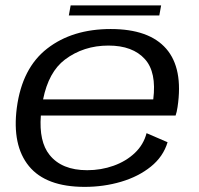

<svg xmlns="http://www.w3.org/2000/svg" viewBox="-20 -706 758 731"><path d="M302.5 5.5Q155 5.5 90.2 -73.5Q25.5 -152.5 44 -295.5Q64 -447 159.8 -521.2Q255.5 -595.5 401.5 -595.5Q547.5 -595.5 612.8 -520.5Q678 -445.5 656 -298.5Q653 -278.5 648.5 -266H135.5Q128 -167 168.5 -116.5Q215 -58 312 -58Q365 -58 412.5 -75Q460 -92 493.2 -123.5Q526.5 -155 538 -199L618 -164.5Q601.5 -109.5 554.2 -71.5Q507 -33.5 441 -14Q375 5.5 302.5 5.5ZM144 -327.5H563.5Q576.5 -431 532 -480.5Q485.5 -532.5 393 -532.5Q298 -532.5 227 -479Q165 -432 144 -327.5ZM242 -647 249 -685.5H593.5L586.5 -647Z"/></svg>

Font: Anybody ExtraExpanded Regular
Style: Italic
Weight: 400
Width: 8
Italic angle: -10°
Designer: Tyler Finck
Foundry: Etcetera Type Company
Version: Version 1.010; ttfautohint (v1.8.3) -l 8 -r 50 -G 200 -x 14 